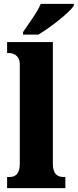

<svg xmlns="http://www.w3.org/2000/svg" viewBox="-20 -979 404 999"><path d="M100 -812V-799H180C242 -836 342 -914 364 -949V-959H192C174 -914 126 -852 100 -812ZM17 0H320V-58H311C279 -58 255 -73 255 -128V-760H17V-703H28C41 -703 83 -696 83 -644V-128C83 -73 60 -58 28 -58H17Z"/></svg>

Font: Noto Serif Devanagari Condensed Black
Style: Regular
Weight: 900
Width: 3
Designer: Universal Thirst, Indian Type Foundry and the Monotype Design Team
Foundry: Monotype Imaging Inc.
Version: Version 2.004